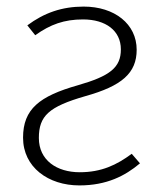

<svg xmlns="http://www.w3.org/2000/svg" viewBox="-20 -552 485 583"><path d="M234 -532C168 -532 114 -513 63 -475L87 -445C133 -478 175 -493 232 -493C301 -493 347 -459 347 -402C347 -347 314 -321 216 -293C100 -260 50 -221 50 -134C50 -44 127 11 221 11C304 11 360 -18 405 -56L380 -85C334 -51 288 -29 222 -29C153 -29 98 -65 98 -133C98 -200 128 -228 239 -260C350 -291 395 -330 395 -401C395 -479 328 -532 234 -532Z"/></svg>

Font: Fira Sans ExtraLight
Style: Regular
Weight: 200
Designer: bBox Type GmbH & Carrois Corporate GbR & Edenspiekermann AG
Foundry: bBox Type GmbH & Carrois Corporate GbR & Edenspiekermann AG
Version: Version 4.300;PS 004.300;hotconv 1.0.88;makeotf.lib2.5.64775